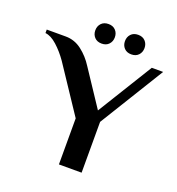

<svg xmlns="http://www.w3.org/2000/svg" viewBox="-174 -918 954 1034"><g transform="rotate(20 303.5 -401.0)"><path d="M279 -264 102 -530Q72 -573 36.5 -605Q1 -637 -31 -640V-660H78Q129 -660 170.5 -628Q212 -596 241 -550L377 -345L571 -660H636L409 -291V0H279ZM216 -746Q216 -770 231 -786Q246 -802 272 -802Q298 -802 313 -786Q328 -770 328 -746Q328 -722 313 -706Q298 -690 272 -690Q246 -690 231 -706Q216 -722 216 -746ZM386 -746Q386 -770 401 -786Q416 -802 442 -802Q468 -802 483 -786Q498 -770 498 -746Q498 -722 483 -706Q468 -690 442 -690Q416 -690 401 -706Q386 -722 386 -746Z"/></g></svg>

Font: Philosopher
Style: Bold
Weight: 700
Designer: Jovanny Lemonad
Foundry: Jovanny Lemonad
Version: Version 2.000